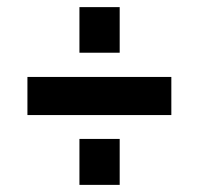

<svg xmlns="http://www.w3.org/2000/svg" viewBox="-20 -567 560 539"><path d="M203 -419V-547H316V-419ZM203 -48V-177H316V-48ZM57 -244V-351H461V-244Z"/></svg>

Font: Raleway Thin
Style: Bold Italic
Weight: 700
Italic angle: -12°
Version: Version 4.026